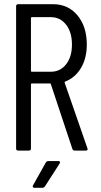

<svg xmlns="http://www.w3.org/2000/svg" viewBox="-20 -720 483 918"><path d="M57 -10V-690Q57 -700 67 -700H233Q306 -700 350.5 -646.5Q395 -593 395 -507Q395 -442 367.5 -395.5Q340 -349 292 -330Q288 -329 289 -325L398 -11L399 -7Q399 0 390 0H338Q329 0 326 -8L223 -318Q222 -321 219 -321H132Q128 -321 128 -317V-10Q128 0 118 0H67Q57 0 57 -10ZM132 -377H223Q268 -377 296 -412.5Q324 -448 324 -507Q324 -566 296 -602Q268 -638 223 -638H132Q128 -638 128 -634V-381Q128 -377 132 -377ZM138 166 199 57Q204 50 211 50H259Q265 50 266.5 53.5Q268 57 265 62L195 171Q190 178 183 178H145Q139 178 137 174.5Q135 171 138 166Z"/></svg>

Font: Barlow Condensed
Style: Regular
Weight: 400
Width: 3
Designer: Jeremy Tribby
Foundry: Tribby Type
Version: Version 1.500